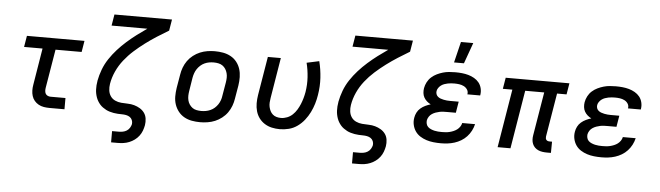

<svg xmlns="http://www.w3.org/2000/svg" viewBox="-55 -985 4910 1429"><g transform="rotate(5 2400.0 -270.5)"><path d="M329 0Q307 0 286 -3.5Q265 -7 247 -17Q229 -27 216 -42.5Q203 -58 197 -77.5Q191 -97 190.5 -118.5Q190 -140 194 -162L239 -436H101L115 -520H545L531 -436H336L288 -148Q286 -136 286.5 -124.5Q287 -113 292 -103.5Q297 -94 307.5 -89Q318 -84 329 -84H441V0Z M808 215V131H858Q873 131 888.5 128Q904 125 917.5 116.5Q931 108 939.5 94Q948 80 951 66Q953 50 947 36Q941 22 929 14Q917 6 901.5 3Q886 0 870.5 0Q855 0 839 -1Q823 -2 808 -4.5Q793 -7 778 -11.5Q763 -16 750.5 -22.5Q738 -29 725.5 -38Q713 -47 703.5 -58Q694 -69 686.5 -81.5Q679 -94 674 -108Q669 -122 666 -137Q663 -152 662.5 -167.5Q662 -183 663 -198.5Q664 -214 667 -230V-232Q675 -275 691 -317.5Q707 -360 732.5 -398.5Q758 -437 789.5 -472Q821 -507 856 -538Q891 -569 928 -597Q965 -625 1003 -651H736L750 -735H1180L1166 -651Q1122 -625 1079 -597.5Q1036 -570 994.5 -539Q953 -508 914.5 -473.5Q876 -439 844 -398.5Q812 -358 791 -312Q770 -266 762 -218Q758 -193 761 -169Q764 -145 777 -126Q790 -107 811.5 -97Q833 -87 857.5 -85Q882 -83 907 -82.5Q932 -82 955 -75.5Q978 -69 998 -57Q1018 -45 1031.5 -26.5Q1045 -8 1048.5 16.5Q1052 41 1048 66Q1044 87 1036.5 107.5Q1029 128 1015 146.5Q1001 165 982.5 178.5Q964 192 943 200.5Q922 209 900.5 212Q879 215 858 215Z M1455 8Q1423 8 1392.5 2.5Q1362 -3 1336 -17.5Q1310 -32 1291.5 -55.5Q1273 -79 1263.5 -107.5Q1254 -136 1254 -167.5Q1254 -199 1259 -231L1276 -331Q1280 -358 1290 -385Q1300 -412 1317 -436Q1334 -460 1358 -478.5Q1382 -497 1408.5 -508Q1435 -519 1463 -523.5Q1491 -528 1518 -528Q1550 -528 1580.5 -522.5Q1611 -517 1637.5 -502.5Q1664 -488 1682.5 -464.5Q1701 -441 1710 -412.5Q1719 -384 1719.5 -352.5Q1720 -321 1715 -289L1698 -189Q1694 -162 1684 -135Q1674 -108 1657 -84Q1640 -60 1616 -41.5Q1592 -23 1565.5 -12Q1539 -1 1510.5 3.5Q1482 8 1455 8ZM1456 -76Q1473 -76 1490 -79Q1507 -82 1524 -89.5Q1541 -97 1555 -109.5Q1569 -122 1579 -137Q1589 -152 1595 -169Q1601 -186 1603 -203L1620 -303Q1623 -321 1623.5 -338.5Q1624 -356 1619.5 -373Q1615 -390 1606 -404Q1597 -418 1583.5 -427.5Q1570 -437 1552.5 -440.5Q1535 -444 1517 -444Q1500 -444 1483 -441Q1466 -438 1449.5 -430.5Q1433 -423 1419 -410.5Q1405 -398 1395 -383Q1385 -368 1379 -351Q1373 -334 1370 -317L1354 -217Q1351 -199 1350.5 -181.5Q1350 -164 1354 -147Q1358 -130 1367.5 -116Q1377 -102 1390 -92.5Q1403 -83 1420.5 -79.5Q1438 -76 1456 -76Z M2050 8Q2019 8 1990 1.5Q1961 -5 1936.5 -20.5Q1912 -36 1895 -59Q1878 -82 1870 -110.5Q1862 -139 1862 -169.5Q1862 -200 1867 -231L1915 -520H2012L1962 -217Q1959 -200 1958 -183Q1957 -166 1960.5 -150Q1964 -134 1971 -120Q1978 -106 1990 -95.5Q2002 -85 2018 -80.5Q2034 -76 2051 -76Q2074 -76 2097 -85Q2120 -94 2138 -111Q2156 -128 2169 -149.5Q2182 -171 2191 -193Q2200 -215 2206.5 -238Q2213 -261 2217 -284Q2226 -340 2222.5 -395Q2219 -450 2206 -502L2299 -522Q2314 -463 2318 -399Q2322 -335 2311 -270Q2306 -237 2296 -204Q2286 -171 2270.5 -139.5Q2255 -108 2232.5 -79.5Q2210 -51 2180.5 -30Q2151 -9 2117 -0.5Q2083 8 2050 8Z M2608 215V131H2658Q2673 131 2688.5 128Q2704 125 2717.5 116.5Q2731 108 2739.5 94Q2748 80 2751 66Q2753 50 2747 36Q2741 22 2729 14Q2717 6 2701.5 3Q2686 0 2670.5 0Q2655 0 2639 -1Q2623 -2 2608 -4.5Q2593 -7 2578 -11.5Q2563 -16 2550.5 -22.5Q2538 -29 2525.5 -38Q2513 -47 2503.5 -58Q2494 -69 2486.5 -81.5Q2479 -94 2474 -108Q2469 -122 2466 -137Q2463 -152 2462.5 -167.5Q2462 -183 2463 -198.5Q2464 -214 2467 -230V-232Q2475 -275 2491 -317.5Q2507 -360 2532.5 -398.5Q2558 -437 2589.5 -472Q2621 -507 2656 -538Q2691 -569 2728 -597Q2765 -625 2803 -651H2536L2550 -735H2980L2966 -651Q2922 -625 2879 -597.5Q2836 -570 2794.5 -539Q2753 -508 2714.5 -473.5Q2676 -439 2644 -398.5Q2612 -358 2591 -312Q2570 -266 2562 -218Q2558 -193 2561 -169Q2564 -145 2577 -126Q2590 -107 2611.5 -97Q2633 -87 2657.5 -85Q2682 -83 2707 -82.5Q2732 -82 2755 -75.5Q2778 -69 2798 -57Q2818 -45 2831.5 -26.5Q2845 -8 2848.5 16.5Q2852 41 2848 66Q2844 87 2836.5 107.5Q2829 128 2815 146.5Q2801 165 2782.5 178.5Q2764 192 2743 200.5Q2722 209 2700.5 212Q2679 215 2658 215Z M3253 8Q3225 8 3197.5 5Q3170 2 3145 -6Q3120 -14 3098 -28Q3076 -42 3061.5 -63Q3047 -84 3041 -110.5Q3035 -137 3040 -165Q3043 -184 3052.5 -203Q3062 -222 3078.5 -236Q3095 -250 3114 -259Q3133 -268 3153 -274Q3137 -282 3124 -293.5Q3111 -305 3102.5 -320Q3094 -335 3092 -353.5Q3090 -372 3093 -390Q3097 -413 3108.5 -435Q3120 -457 3138.5 -473.5Q3157 -490 3179 -500.5Q3201 -511 3223.5 -517.5Q3246 -524 3269.5 -526Q3293 -528 3315 -528Q3341 -528 3365.5 -525.5Q3390 -523 3413 -516.5Q3436 -510 3457 -498Q3478 -486 3492.5 -468Q3507 -450 3513 -426Q3519 -402 3515 -377L3514 -372H3418L3419 -374Q3422 -393 3412 -408Q3402 -423 3386 -431Q3370 -439 3352 -441.5Q3334 -444 3315 -444Q3303 -444 3290.5 -443Q3278 -442 3265.5 -439.5Q3253 -437 3240.5 -432.5Q3228 -428 3217 -420Q3206 -412 3198 -400.5Q3190 -389 3188 -377Q3186 -364 3190 -353Q3194 -342 3203 -334.5Q3212 -327 3223.5 -323Q3235 -319 3247 -316.5Q3259 -314 3271 -313Q3283 -312 3295 -312H3359L3345 -228H3281Q3267 -228 3252.5 -227.5Q3238 -227 3223.5 -224Q3209 -221 3195 -216Q3181 -211 3168 -202.5Q3155 -194 3146.5 -181Q3138 -168 3135 -154Q3133 -140 3136.5 -126.5Q3140 -113 3149.5 -104Q3159 -95 3172 -89.5Q3185 -84 3198 -81Q3211 -78 3225 -77Q3239 -76 3253 -76Q3267 -76 3281.5 -77Q3296 -78 3310.5 -81.5Q3325 -85 3339.5 -91Q3354 -97 3366 -106Q3378 -115 3387 -128Q3396 -141 3399 -156H3495Q3489 -130 3476.5 -106Q3464 -82 3445.5 -62Q3427 -42 3403.5 -28Q3380 -14 3354.5 -6Q3329 2 3303.5 5Q3278 8 3253 8ZM3299 -600 3337 -756H3429L3373 -600Z M4045 8Q4028 8 4011.5 5.5Q3995 3 3980.5 -3.5Q3966 -10 3955 -21Q3944 -32 3938 -46.5Q3932 -61 3931 -77.5Q3930 -94 3933 -111L3987 -436H3845L3773 0H3677L3749 -436H3678L3692 -520H4168L4154 -436H4083L4029 -111Q4028 -104 4029 -97Q4030 -90 4034.5 -85Q4039 -80 4045 -78Q4051 -76 4059 -76H4077L4076 8Z M4453 8Q4425 8 4397.5 5Q4370 2 4345 -6Q4320 -14 4298 -28Q4276 -42 4261.5 -63Q4247 -84 4241 -110.5Q4235 -137 4240 -165Q4243 -184 4252.5 -203Q4262 -222 4278.5 -236Q4295 -250 4314 -259Q4333 -268 4353 -274Q4337 -282 4324 -293.5Q4311 -305 4302.5 -320Q4294 -335 4292 -353.5Q4290 -372 4293 -390Q4297 -413 4308.5 -435Q4320 -457 4338.5 -473.5Q4357 -490 4379 -500.5Q4401 -511 4423.5 -517.5Q4446 -524 4469.5 -526Q4493 -528 4515 -528Q4541 -528 4565.5 -525.5Q4590 -523 4613 -516.5Q4636 -510 4657 -498Q4678 -486 4692.5 -468Q4707 -450 4713 -426Q4719 -402 4715 -377L4714 -372H4618L4619 -374Q4622 -393 4612 -408Q4602 -423 4586 -431Q4570 -439 4552 -441.5Q4534 -444 4515 -444Q4503 -444 4490.5 -443Q4478 -442 4465.5 -439.5Q4453 -437 4440.5 -432.5Q4428 -428 4417 -420Q4406 -412 4398 -400.5Q4390 -389 4388 -377Q4386 -364 4390 -353Q4394 -342 4403 -334.5Q4412 -327 4423.5 -323Q4435 -319 4447 -316.5Q4459 -314 4471 -313Q4483 -312 4495 -312H4559L4545 -228H4481Q4467 -228 4452.5 -227.5Q4438 -227 4423.5 -224Q4409 -221 4395 -216Q4381 -211 4368 -202.5Q4355 -194 4346.5 -181Q4338 -168 4335 -154Q4333 -140 4336.5 -126.5Q4340 -113 4349.5 -104Q4359 -95 4372 -89.5Q4385 -84 4398 -81Q4411 -78 4425 -77Q4439 -76 4453 -76Q4467 -76 4481.5 -77Q4496 -78 4510.5 -81.5Q4525 -85 4539.5 -91Q4554 -97 4566 -106Q4578 -115 4587 -128Q4596 -141 4599 -156H4695Q4689 -130 4676.5 -106Q4664 -82 4645.5 -62Q4627 -42 4603.5 -28Q4580 -14 4554.5 -6Q4529 2 4503.5 5Q4478 8 4453 8Z"/></g></svg>

Font: Iosevka Custom Medium Oblique
Style: Regular
Weight: 500
Italic angle: -9°
Designer: Belleve Invis
Foundry: Belleve Invis
Version: Version 27.0.1